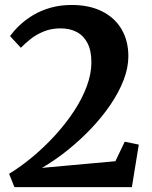

<svg xmlns="http://www.w3.org/2000/svg" viewBox="-20 -772 626 792"><path d="M17.5 -55Q67.5 -85.5 116.2 -126.5Q165 -167.5 208.5 -215.2Q252 -263 285.5 -314Q319 -365 338 -416.2Q357 -467.5 357 -515Q357 -563 341 -594Q325 -625 296.5 -640Q268 -655 230.5 -655Q191.5 -655 160.5 -642.2Q129.5 -629.5 106.2 -611Q83 -592.5 66 -575L21.5 -623Q37.5 -645.5 61.2 -668Q85 -690.5 117 -709.8Q149 -729 188.8 -740.2Q228.5 -751.5 276 -751.5Q348.5 -751.5 401 -725.2Q453.5 -699 481.5 -651.2Q509.5 -603.5 509.5 -540Q509.5 -492.5 489.8 -441.5Q470 -390.5 435.5 -339.8Q401 -289 355.5 -241.2Q310 -193.5 258.2 -152Q206.5 -110.5 153 -79.5L456 -107L494.5 -187.5L552.5 -175.5L524 0H39.5Z"/></svg>

Font: Merriweather 36pt
Style: Bold
Weight: 700
Designer: Eben Sorkin
Foundry: Eben Sorkin
Version: Version 2.100